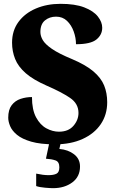

<svg xmlns="http://www.w3.org/2000/svg" viewBox="-20 -744 608 1003"><path d="M267 10Q191 10 143 -4Q95 -18 69 -39.5Q43 -61 33 -85Q23 -109 23 -129Q23 -171 41 -194.5Q59 -218 87.5 -227.5Q116 -237 147 -237Q147 -171 168.5 -131Q190 -91 222.5 -73.5Q255 -56 288 -56Q337 -56 363.5 -86.5Q390 -117 390 -154Q390 -203 345.5 -233Q301 -263 225 -296Q154 -327 114.5 -361.5Q75 -396 59 -436Q43 -476 43 -521Q43 -584 76.5 -629.5Q110 -675 167.5 -699.5Q225 -724 296 -724Q372 -724 420 -705.5Q468 -687 491 -658Q514 -629 514 -599Q514 -562 483.5 -537.5Q453 -513 377 -513Q377 -546 365 -579.5Q353 -613 330 -635Q307 -657 273 -657Q239 -657 215 -637.5Q191 -618 191 -577Q191 -556 203.5 -534.5Q216 -513 251.5 -488.5Q287 -464 357 -435Q428 -405 468 -371Q508 -337 524 -297.5Q540 -258 540 -210Q540 -145 506.5 -95.5Q473 -46 411.5 -18Q350 10 267 10ZM257 239Q243 239 214.5 236.5Q186 234 169 228V163Q206 171 233 171Q260 171 275 163.5Q290 156 290 130Q290 101 270 94Q250 87 220 85L240 -9H300L290 34Q336 38 367 62Q398 86 398 126Q398 179 357.5 209Q317 239 257 239Z"/></svg>

Font: Noto Serif Lao SemiCondensed Black
Style: Regular
Weight: 900
Width: 4
Designer: Monotype Design Team
Foundry: Monotype Imaging Inc.
Version: Version 2.003; ttfautohint (v1.8.4.7-5d5b)